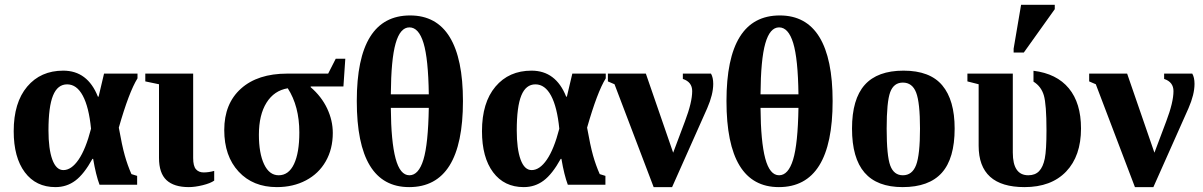

<svg xmlns="http://www.w3.org/2000/svg" viewBox="-20 -763 4967 793"><path d="M209 9.8Q128.4 9.8 82.5 -51.5Q36.6 -112.8 36.6 -221.2Q36.6 -339.4 92.3 -405.3Q147.9 -471.2 241.2 -471.2Q341.8 -471.2 384.3 -363.8H387.2L409.7 -459H547.9V-439.5Q512.7 -382.8 470.7 -235.8Q483.9 -161.6 495.4 -120.8Q506.8 -80.1 522.9 -43.9L546.4 -36.6V0H391.1Q376 -40 364.7 -106.9H361.8Q327.1 -43.9 291.3 -17.1Q255.4 9.8 209 9.8ZM257.3 -414.6Q217.8 -414.6 199 -368.4Q180.2 -322.3 180.2 -224.6Q180.2 -147.9 196 -104.2Q211.9 -60.5 241.7 -60.5Q274.9 -60.5 304.4 -103.5Q334 -146.5 356 -231.4Q347.2 -320.8 322 -367.7Q296.9 -414.6 257.3 -414.6Z M759.8 9.8Q698.7 9.8 667.7 -19Q636.7 -47.9 636.7 -110.8V-415L580.1 -426.8V-459H777.8V-110.4Q777.8 -77.1 789.3 -64Q800.8 -50.8 821.3 -50.8Q841.3 -50.8 864.7 -57.1V-17.1Q849.1 -5.9 816.9 2Q784.7 9.8 759.8 9.8Z M1216.3 -215.8Q1216.3 -324.2 1168.5 -398.4Q1112.3 -389.2 1080.8 -338.9Q1049.3 -288.6 1049.3 -206.5Q1049.3 -129.9 1070.8 -84.5Q1092.3 -39.1 1130.9 -39.1Q1172.4 -39.1 1194.3 -85.4Q1216.3 -131.8 1216.3 -215.8ZM1263.2 -405.8V-402.8Q1307.6 -364.7 1331.1 -315.2Q1354.5 -265.6 1354.5 -213.9Q1354.5 -147.5 1325.4 -96.7Q1296.4 -45.9 1243.7 -18.1Q1190.9 9.8 1123.5 9.8Q1024.9 9.8 965.6 -54.2Q906.2 -118.2 906.2 -226.1Q906.2 -335 975.3 -397Q1044.4 -459 1166.5 -459H1335.4L1366.7 -520.5H1406.2L1398.4 -405.8Z M1892.1 -345.7Q1892.1 9.8 1669.9 9.8Q1453.6 9.8 1453.6 -345.7Q1453.6 -699.2 1673.8 -699.2Q1782.7 -699.2 1837.4 -609.9Q1892.1 -520.5 1892.1 -345.7ZM1670.9 -39.1Q1709 -39.1 1728.8 -103.5Q1748.5 -168 1751 -317.4H1594.2Q1595.2 -178.2 1613.8 -108.6Q1632.3 -39.1 1670.9 -39.1ZM1670.9 -649.9Q1632.8 -649.9 1614 -583.7Q1595.2 -517.6 1594.2 -373.5H1751Q1749 -520.5 1729.2 -585.2Q1709.5 -649.9 1670.9 -649.9Z M2143.1 9.8Q2062.5 9.8 2016.6 -51.5Q1970.7 -112.8 1970.7 -221.2Q1970.7 -339.4 2026.4 -405.3Q2082 -471.2 2175.3 -471.2Q2275.9 -471.2 2318.4 -363.8H2321.3L2343.8 -459H2481.9V-439.5Q2446.8 -382.8 2404.8 -235.8Q2418 -161.6 2429.4 -120.8Q2440.9 -80.1 2457 -43.9L2480.5 -36.6V0H2325.2Q2310.1 -40 2298.8 -106.9H2295.9Q2261.2 -43.9 2225.3 -17.1Q2189.5 9.8 2143.1 9.8ZM2191.4 -414.6Q2151.9 -414.6 2133.1 -368.4Q2114.3 -322.3 2114.3 -224.6Q2114.3 -147.9 2130.1 -104.2Q2146 -60.5 2175.8 -60.5Q2209 -60.5 2238.5 -103.5Q2268.1 -146.5 2290 -231.4Q2281.2 -320.8 2256.1 -367.7Q2231 -414.6 2191.4 -414.6Z M2679.7 9.8 2518.1 -415 2490.7 -426.8V-459H2647.5L2760.3 -132.3L2809.1 -262.2Q2838.9 -340.8 2838.9 -386.7Q2838.9 -424.3 2800.3 -437V-459H2916.5Q2925.8 -442.9 2925.8 -416.5Q2925.8 -373 2900.9 -315.9L2755.9 9.8Z M3418.9 -345.7Q3418.9 9.8 3196.8 9.8Q2980.5 9.8 2980.5 -345.7Q2980.5 -699.2 3200.7 -699.2Q3309.6 -699.2 3364.3 -609.9Q3418.9 -520.5 3418.9 -345.7ZM3197.8 -39.1Q3235.8 -39.1 3255.6 -103.5Q3275.4 -168 3277.8 -317.4H3121.1Q3122.1 -178.2 3140.6 -108.6Q3159.2 -39.1 3197.8 -39.1ZM3197.8 -649.9Q3159.7 -649.9 3140.9 -583.7Q3122.1 -517.6 3121.1 -373.5H3277.8Q3275.9 -520.5 3256.1 -585.2Q3236.3 -649.9 3197.8 -649.9Z M3922.9 -231.9Q3922.9 -108.4 3869.9 -49.3Q3816.9 9.8 3708 9.8Q3602.5 9.8 3550.8 -50Q3499 -109.9 3499 -231.9Q3499 -353.5 3551.5 -412.4Q3604 -471.2 3711.9 -471.2Q3820.8 -471.2 3871.8 -410.4Q3922.9 -349.6 3922.9 -231.9ZM3779.8 -231.9Q3779.8 -339.4 3763.9 -380.6Q3748 -421.9 3709 -421.9Q3671.4 -421.9 3656.7 -382.3Q3642.1 -342.8 3642.1 -231.9Q3642.1 -119.1 3657 -79.1Q3671.9 -39.1 3709 -39.1Q3747.6 -39.1 3763.7 -81.3Q3779.8 -123.5 3779.8 -231.9Z M4211.4 9.8Q4022 9.8 4022 -161.1V-415L3975.6 -426.8V-459H4163.1V-132.8Q4163.1 -39.1 4227.1 -39.1Q4255.4 -39.1 4271.7 -56.2Q4288.1 -73.2 4295.2 -108.2Q4302.2 -143.1 4302.2 -224.6Q4302.2 -332 4291.3 -369.1Q4280.3 -406.2 4248.5 -425.8V-470.7Q4344.2 -459 4394.5 -398.2Q4444.8 -337.4 4444.8 -232.4Q4444.8 -118.7 4383.3 -54.4Q4321.8 9.8 4211.4 9.8ZM4166.5 -545.9V-562L4197.3 -743.2H4336.4V-725.1L4208.5 -545.9Z M4667.5 9.8 4505.9 -415 4478.5 -426.8V-459H4635.3L4748 -132.3L4796.9 -262.2Q4826.7 -340.8 4826.7 -386.7Q4826.7 -424.3 4788.1 -437V-459H4904.3Q4913.6 -442.9 4913.6 -416.5Q4913.6 -373 4888.7 -315.9L4743.7 9.8Z"/></svg>

Font: Tinos
Style: Bold
Weight: 700
Designer: Steve Matteson
Foundry: Monotype Imaging Inc.
Version: Version 1.23